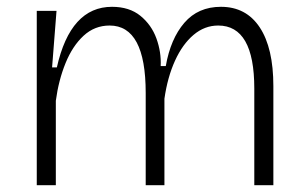

<svg xmlns="http://www.w3.org/2000/svg" viewBox="-20 -544 903 564"><path d="M88 0V-512H146L133 -346H147Q187 -524 309 -524Q360 -524 392.5 -497.5Q425 -471 439.5 -431Q454 -391 452 -350H467Q481 -430 521.5 -477Q562 -524 629 -524Q703 -524 743 -463.5Q783 -403 783 -291V0H727V-284Q727 -469 621 -469Q581 -469 548.5 -441.5Q516 -414 494 -365.5Q472 -317 463 -254V0H408V-271Q408 -469 302 -469Q258 -469 225.5 -439Q193 -409 172.5 -358.5Q152 -308 144 -248V0Z"/></svg>

Font: Bricolage Grotesque 12pt ExtraLight
Style: Regular
Weight: 200
Designer: Mathieu Triay
Foundry: Atelier Triay
Version: Version 1.001; ttfautohint (v1.8.4.7-5d5b);gftools[0.9.33.de